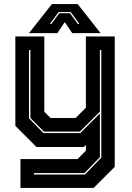

<svg xmlns="http://www.w3.org/2000/svg" viewBox="-20 -718 643 938"><path d="M158 0 55 -103V-540H196.5V-172L227 -141.5H349.5L399.5 -191.5V-540H540.5V97L437.5 200H80V59H359L399.5 18.5V-10L389.5 0ZM146 134.5H395L475 52V-473.5H468V-172.5L370 -75H194.5L128.5 -142V-473.5H121.5V-140L192 -68H372.5L468 -163.5V50L392.5 127.5H146ZM233.5 -698H359.5L471.5 -556H333L296.5 -610L260 -556H121.5ZM266 -659 223.5 -601H231L269.5 -653.5H322L360 -601H368L325.5 -659Z"/></svg>

Font: Tourney Thin ExtraBold
Style: Regular
Weight: 800
Version: Version 1.015